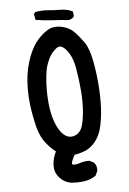

<svg xmlns="http://www.w3.org/2000/svg" viewBox="-57 -745 614 912"><g transform="rotate(-5 250.0 -289.0)"><path d="M176.3 -6.8Q180.2 -19 186 -30.3Q166 -44.9 142.6 -72.8Q116.2 -104 103 -154.8Q90.3 -205.1 83 -261.2Q78.6 -296.4 78.6 -332.5Q78.6 -354 80.1 -376.5Q84.5 -435.5 104.2 -487.8Q124 -540 150.6 -569.1Q177.2 -598.1 202.1 -611.3Q218.8 -620.1 240.2 -620.1Q251.5 -620.1 264.2 -617.7Q300.8 -610.4 324.7 -585.4Q348.1 -561 368.4 -531.5Q388.7 -502 400.6 -438.2Q412.6 -374.5 416.5 -306.6Q418 -279.3 418 -248.3Q418 -217.3 414.6 -185.5Q408.7 -132.3 397.5 -102.5Q385.7 -70.8 362.8 -47.4Q342.3 -26.9 318.4 -18.6Q294.9 -9.8 272.9 -6.8Q256.8 22.5 256.8 33.2Q256.8 36.1 257.8 37.1Q260.3 39.6 267.1 39.6Q282.2 39.6 297.4 33.7Q312.5 27.8 338.9 27.8H340.3L361.8 38.6L362.3 39.6Q374 52.7 374 72.3Q374 75.2 373.5 79.6L362.8 101.6Q336.9 118.7 307.6 122.6Q288.1 125 273.4 125Q254.9 125 248 124.5Q220.2 120.1 201.7 104.5Q183.1 89.4 174.8 69.3Q168.9 56.2 168.9 35.9Q168.9 15.6 176.3 -6.8ZM329.6 -200.7Q332 -225.6 332 -251.2Q332 -276.9 330.1 -302.7Q325.7 -357.9 315.9 -414.6Q305.7 -475.1 275.4 -508.3Q260.3 -524.9 247.6 -524.9Q239.3 -524.9 231.9 -519.5Q207.5 -500.5 194.3 -473.6Q181.2 -446.3 176.3 -422.6Q171.4 -398.9 168.9 -358.9Q168 -342.3 168 -321.3Q168 -300.3 169.9 -273.9Q176.3 -185.5 208.5 -132.8Q224.6 -106.9 244.6 -97.7Q253.9 -93.8 264.4 -93.8Q274.9 -93.8 287.6 -99.6Q307.1 -110.4 315.9 -132.1Q324.7 -153.8 329.6 -200.7ZM187.5 -702.6Q197.8 -702.6 207.5 -701.7Q236.8 -698.7 266.1 -698.7Q297.4 -698.7 321.8 -686.5L324.2 -685.1L326.7 -662.6L322.8 -657.7Q312 -647 297.9 -647H297.4Q260.3 -650.9 221.7 -652.8Q183.1 -654.8 144 -661.1L138.7 -688.5L145 -698.2Q167.5 -702.6 187.5 -702.6Z"/></g></svg>

Font: Bakudai
Style: Medium
Weight: 500
Version: Version 1.48